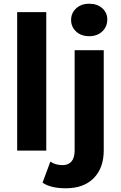

<svg xmlns="http://www.w3.org/2000/svg" viewBox="-20 -807 648 1029"><path d="M72 -742H228V0H72ZM208 172 250 59Q277 78 316 78Q346 78 363 58.5Q380 39 380 0V-538H536V-1Q536 93 482.5 147.5Q429 202 333 202Q251 202 208 172ZM361 -700Q361 -737 388 -762Q415 -787 458 -787Q501 -787 528 -763Q555 -739 555 -703Q555 -664 528 -638.5Q501 -613 458 -613Q415 -613 388 -638Q361 -663 361 -700Z"/></svg>

Font: APTA Sans Regular
Style: Bold Italic
Weight: 700
Version: Version 7.200